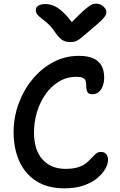

<svg xmlns="http://www.w3.org/2000/svg" viewBox="-20 -1015 653 1045"><path d="M332 10Q238 10 176.5 -30Q115 -70 84.5 -139Q54 -208 54 -295Q54 -376 81.5 -451Q109 -526 157.5 -584.5Q206 -643 270 -677Q334 -711 409 -711Q459 -711 489.5 -696.5Q520 -682 533.5 -656Q547 -630 547 -593Q547 -570 540 -549Q533 -528 518.5 -515Q504 -502 482 -502Q467 -502 460 -509Q453 -516 451 -528Q449 -540 449 -554Q449 -566 445.5 -576Q442 -586 430.5 -591.5Q419 -597 395 -597Q344 -597 301.5 -571.5Q259 -546 228.5 -503Q198 -460 181.5 -406Q165 -352 165 -294Q165 -199 211 -147.5Q257 -96 336 -96Q379 -96 406 -105Q433 -114 450 -128Q467 -142 479 -155.5Q491 -169 502 -178.5Q513 -188 529 -188Q549 -188 558.5 -176Q568 -164 568 -144Q568 -122 552.5 -95Q537 -68 507.5 -44Q478 -20 434 -5Q390 10 332 10ZM503 -995Q519 -995 531.5 -988Q544 -981 551.5 -970.5Q559 -960 559 -948Q559 -941 554.5 -931.5Q550 -922 532.5 -904.5Q515 -887 476 -855Q446 -830 428.5 -814.5Q411 -799 397 -792.5Q383 -786 361 -786Q337 -786 319.5 -797Q302 -808 283 -835Q261 -868 241 -886Q221 -904 206 -915Q191 -926 183 -936Q175 -946 175 -960Q175 -975 188.5 -984Q202 -993 226 -993Q250 -993 273 -983.5Q296 -974 323.5 -948.5Q351 -923 388 -872H349Q391 -916 417.5 -941Q444 -966 459.5 -977.5Q475 -989 484.5 -992Q494 -995 503 -995Z"/></svg>

Font: Shantell Sans Medium
Style: Regular
Weight: 500
Designer: Stephen Nixon, Anya Danilova, Shantell Martin
Foundry: Arrow Type
Version: Version 1.011;[c5ecc13dd]